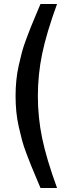

<svg xmlns="http://www.w3.org/2000/svg" viewBox="-20 -810 351 963"><path d="M183.1 -790H266.1Q212.9 -644 191.4 -539.8Q169.9 -435.5 169.9 -328.1Q169.9 -221.2 191.4 -117.2Q212.9 -13.2 266.1 132.8H183.1Q176.8 117.2 159.9 77.6Q143.1 38.1 134.8 17.3Q126.5 -3.4 112.1 -41.3Q97.7 -79.1 90.1 -108.2Q82.5 -137.2 74 -174.8Q65.4 -212.4 61.8 -250.5Q58.1 -288.6 58.1 -328.1Q58.1 -367.7 61.8 -405.8Q65.4 -443.8 74 -481.7Q82.5 -519.5 89.8 -547.6Q97.2 -575.7 111.8 -614.5Q126.5 -653.3 134.3 -673.3Q142.1 -693.4 159.7 -734.4Q177.2 -775.4 183.1 -790Z"/></svg>

Font: BDO Grotesk Medium
Style: Regular
Weight: 500
Designer: Deni Anggara
Foundry: Lokal Container
Version: Version 2.000